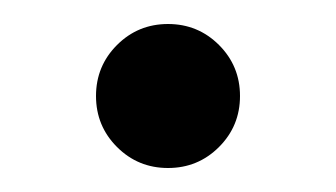

<svg xmlns="http://www.w3.org/2000/svg" viewBox="-20 -420 280 160"><path d="M180 -340Q180 -315 162.5 -297.5Q145 -280 120 -280Q95 -280 77.5 -297.5Q60 -315 60 -340Q60 -365 77.5 -382.5Q95 -400 120 -400Q145 -400 162.5 -382.5Q180 -365 180 -340Z"/></svg>

Font: Goli Light
Style: Regular
Weight: 300
Designer: jaikishan Patel
Foundry: MagicType
Version: Version 1.000